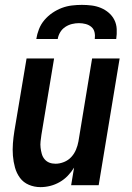

<svg xmlns="http://www.w3.org/2000/svg" viewBox="-20 -760 540 788"><path d="M146 8Q121 8 98.5 -1.5Q76 -11 62 -30Q48 -49 41.5 -72.5Q35 -96 33 -121Q31 -146 33 -171.5Q35 -197 39 -222L89 -520H202L150 -207Q148 -193 146.5 -180Q145 -167 146.5 -154Q148 -141 151.5 -128.5Q155 -116 163 -106.5Q171 -97 182.5 -92.5Q194 -88 208 -88Q225 -88 242.5 -95Q260 -102 272.5 -115.5Q285 -129 292 -146Q299 -163 302 -180L358 -520H471L385 0H272L284 -72Q273 -54 258 -38.5Q243 -23 224.5 -12.5Q206 -2 186 3Q166 8 146 8ZM129 -600Q132 -620 140 -640.5Q148 -661 162.5 -678Q177 -695 195.5 -707.5Q214 -720 234 -727.5Q254 -735 275 -737.5Q296 -740 316 -740Q336 -740 356 -737.5Q376 -735 394 -727.5Q412 -720 426.5 -707.5Q441 -695 449.5 -678Q458 -661 459 -640.5Q460 -620 457 -600H369Q371 -614 368 -627.5Q365 -641 355 -649.5Q345 -658 331.5 -661.5Q318 -665 304 -665Q290 -665 275.5 -661.5Q261 -658 248 -649.5Q235 -641 227 -627.5Q219 -614 217 -600Z"/></svg>

Font: Iosevka SS18
Style: Bold Italic
Weight: 700
Italic angle: -9°
Monospace: yes
Designer: Belleve Invis
Foundry: Belleve Invis
Version: Version 25.1.1; ttfautohint (v1.8.4)